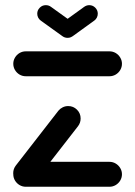

<svg xmlns="http://www.w3.org/2000/svg" viewBox="-20 -713 516 733"><path d="M445.6 -47.8Q445.6 -34.8 439.1 -23.9Q432.6 -13 421.7 -6.5Q410.7 0 397.8 0H78.5Q65.6 0 54.6 -6.5Q43.7 -13 37.2 -23.9Q30.7 -34.8 30.7 -47.8Q30.7 -60.4 37.2 -71.3Q43.7 -82.2 54.6 -88.7Q65.6 -95.2 78.5 -95.2H397.8Q410.7 -95.2 421.7 -88.7Q432.6 -82.2 439.1 -71.3Q445.6 -60.4 445.6 -47.8ZM77.8 -4.1Q58.1 -4.1 44.3 -18Q30.4 -31.9 30.4 -51.5Q30.4 -68.1 40.4 -81.1L203 -290.4Q209.6 -298.5 219.4 -303.3Q229.3 -308.1 240.4 -308.1Q260 -308.1 273.9 -294.3Q287.8 -280.4 287.8 -260.7Q287.8 -244.1 277.8 -231.1L115.2 -21.9Q108.5 -13.7 98.7 -8.9Q88.9 -4.1 77.8 -4.1ZM445.6 -469.6Q445.6 -456.7 439.1 -445.7Q432.6 -434.8 421.7 -428.3Q410.7 -421.9 397.8 -421.9H78.5Q65.6 -421.9 54.6 -428.3Q43.7 -434.8 37.2 -445.7Q30.7 -456.7 30.7 -469.6Q30.7 -482.2 37.2 -493.1Q43.7 -504.1 54.6 -510.6Q65.6 -517 78.5 -517H397.8Q410.7 -517 421.7 -510.6Q432.6 -504.1 439.1 -493.1Q445.6 -482.2 445.6 -469.6ZM122.2 -660.7Q122.2 -674.1 131.9 -683.7Q141.5 -693.3 154.8 -693.3Q165.9 -693.3 174.4 -687L257.4 -627.4Q263.7 -623 267.2 -615.9Q270.7 -608.9 270.7 -601.1Q270.7 -587.8 261.1 -578.1Q251.5 -568.5 238.1 -568.5Q227 -568.5 218.5 -574.8L135.6 -634.4Q129.3 -638.9 125.7 -645.9Q122.2 -653 122.2 -660.7ZM320.7 -693.3Q334.1 -693.3 343.7 -683.7Q353.3 -674.1 353.3 -660.7Q353.3 -653 349.8 -645.9Q346.3 -638.9 340 -634.4L257 -574.4L218.5 -627L301.1 -686.7Q310.4 -693.3 320.7 -693.3Z"/></svg>

Font: 26F Galaxy Sans Extra Bold
Style: Regular
Weight: 800
Designer: C₂₉H₂₅N₃O₅
Version: Version 1.100